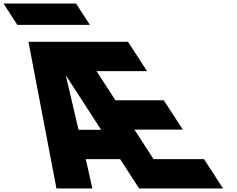

<svg xmlns="http://www.w3.org/2000/svg" viewBox="-258 -1060 1334 1080"><path d="M224.6 -165H417.6L524.5 0H996.5L889.6 -165H605.6L498.1 -331H770.1L663.2 -496H391.2L285 -660H569L462.1 -825H-97.9L59.5 0H261.5ZM310.8 -330H183.8L113.1 -632H115.1ZM-238.1 -1040 -160.4 -920H247.6L169.9 -1040Z"/></svg>

Font: Hussar
Style: BdOpOblSeven
Weight: 700
Foundry: Cannot Into Space Fonts
Version: Version 2.00